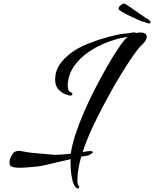

<svg xmlns="http://www.w3.org/2000/svg" viewBox="-20 -859 858 1069"><path d="M412 190Q407 190 402 184Q389 170 382.5 141.5Q376 113 374 81.5Q372 50 373 27Q363 30 351 32.5Q339 35 326 38Q300 44 273 50.5Q246 57 225 61.5Q204 66 195 67Q173 69 144 72Q115 75 90 75Q60 75 46 69Q33 65 33 46Q33 30 41.5 12.5Q50 -5 60 -12Q70 -19 84 -19Q86 -19 89 -19Q92 -19 95 -18Q103 -17 110.5 -15.5Q118 -14 125 -13Q131 -11 155.5 -8.5Q180 -6 209 -3.5Q238 -1 261 1Q284 3 287 3Q301 3 323.5 1.5Q346 0 374 -3Q377 -26 383.5 -52.5Q390 -79 399 -108Q419 -168 447.5 -234.5Q476 -301 511 -368Q528 -401 544 -431Q560 -461 576 -488Q607 -542 633.5 -582Q660 -622 674 -638Q683 -647 691 -653Q669 -651 640 -644Q555 -622 486 -578Q448 -554 421 -525Q388 -491 372.5 -455Q357 -419 357 -382Q357 -372 360 -360.5Q363 -349 376 -344Q383 -341 383 -335Q383 -327 374 -327Q361 -327 340 -336Q319 -345 303 -364.5Q287 -384 287 -414Q287 -463 313 -501Q363 -572 466 -614Q489 -623 511 -631Q533 -639 555 -645Q590 -656 622.5 -663Q655 -670 668 -671Q677 -672 685.5 -673Q694 -674 701 -675L726 -679Q733 -679 737 -675Q751 -678 761 -678Q797 -678 797 -654Q797 -635 773 -612Q759 -600 739.5 -574Q720 -548 698.5 -515.5Q677 -483 656.5 -449Q636 -415 618 -385Q588 -332 555 -270Q522 -208 491.5 -142Q461 -76 440 -11Q442 -12 444 -12L445 -13Q456 -15 464.5 -16.5Q473 -18 480 -18Q497 -18 497 -12Q497 -8 484.5 0Q472 8 447 11L432 13Q413 80 411 138V147Q411 169 418 175Q421 178 421 182Q421 190 412 190ZM806 -729 794 -733Q790 -735 786 -736Q782 -737 774 -739Q766 -741 745 -750.5Q724 -760 700 -771.5Q676 -783 658.5 -793.5Q641 -804 640 -808Q639 -818 649.5 -827.5Q660 -837 664 -838Q666 -838 667 -838.5Q668 -839 669 -839Q675 -839 679 -836Q690 -830 715 -812.5Q740 -795 758 -782Q769 -775 782.5 -765.5Q796 -756 806 -751Q818 -742 818 -736Q820 -731 813 -729Q812 -728 810 -728.5Q808 -729 806 -729Z"/></svg>

Font: Birthstone Bounce Medium
Style: Regular
Weight: 500
Designer: Robert E. Leuschke
Foundry: Rob Leuschke
Version: Version 1.010; ttfautohint (v1.8.3)